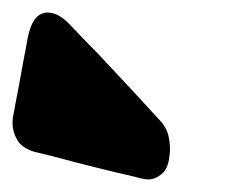

<svg xmlns="http://www.w3.org/2000/svg" viewBox="-23 -873 401 306"><path d="M247 -624Q245 -604 234.5 -595.5Q224 -587 213 -587Q210 -587 200 -589L193 -591Q127 -606 61 -624L32 -631Q12 -637 4.5 -650Q-3 -663 -3 -676Q-3 -685 -2 -688L3 -715Q7 -735 10.5 -755Q14 -775 18 -795L21 -812Q29 -853 53 -853Q71 -853 90 -832L114 -807Q131 -790 148.5 -771Q166 -752 185 -732L232 -681Q242 -670 245 -658.5Q248 -647 248 -633Z"/></svg>

Font: Bangerz 2
Style: Regular
Weight: 400
Designer: vernon adams
Foundry: Vernon Adams
Version: Version 2.10;December 28, 2023;FontCreator 13.0.0.2683 64-bi